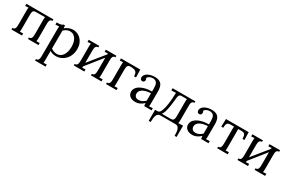

<svg xmlns="http://www.w3.org/2000/svg" viewBox="116 -1747 4788 3233"><g transform="rotate(30 2510.5 -130.5)"><path d="M511.7 -106Q510.7 -85.9 510 -70.6Q509.3 -55.2 506.3 -38.1L569.3 -41V0H365.2V-29.8Q388.2 -29.8 400.1 -38.8Q412.1 -47.9 417.7 -64Q423.3 -80.1 424.3 -102.5Q425.3 -125 425.8 -151.9V-394Q425.8 -414.1 426.3 -429.4Q426.8 -444.8 429.7 -461.9L249.5 -460Q226.6 -460 214.6 -452.6Q202.6 -445.3 197 -430.9Q191.4 -416.5 190.4 -395.8Q189.5 -375 189 -348.1V-106Q189 -85.9 188.5 -70.6Q188 -55.2 185.1 -38.1L248 -41V0H43.9V-29.8Q66.9 -29.8 78.9 -38.8Q90.8 -47.9 96.4 -64Q102.1 -80.1 103 -102.5Q104 -125 104.5 -151.9V-394Q104.5 -414.1 105 -429.4Q105.5 -444.8 108.4 -461.9L45.4 -459V-500H570.8V-470.2Q547.9 -470.2 535.9 -461.2Q523.9 -452.1 518.6 -436Q513.2 -419.9 512.5 -397.5Q511.7 -375 511.7 -348.1Z M710.9 -379.9Q710.9 -395.5 711.4 -411.6Q711.9 -427.7 714.8 -444.8L644 -440.9V-482.9Q676.8 -482.9 697.3 -485.1Q717.8 -487.3 730.2 -491.2Q742.7 -495.1 749.5 -499.8Q756.3 -504.4 761.7 -509.8H791Q792 -500 793 -486.8Q793.9 -473.6 794.9 -456.1Q810.1 -469.2 828.4 -480.5Q846.7 -491.7 866.9 -499.5Q887.2 -507.3 908.2 -511.7Q929.2 -516.1 950.2 -516.1Q993.7 -516.1 1033.4 -499Q1073.2 -481.9 1103.5 -450Q1133.8 -418 1151.9 -371.8Q1169.9 -325.7 1169.9 -267.6Q1169.9 -225.1 1160.4 -187.5Q1150.9 -149.9 1133.8 -118.4Q1116.7 -86.9 1093 -62Q1069.3 -37.1 1041 -19.8Q1012.7 -2.4 980.7 6.8Q948.7 16.1 915 16.1Q845.7 16.1 795.4 -16.6L794.9 148.9Q794.9 168.9 794.4 184.3Q793.9 199.7 791 216.8L854 213.9V254.9H649.9V225.1Q672.9 225.1 684.8 216.1Q696.8 207 701.9 190.9Q707 174.8 707.8 152.3Q708.5 129.9 709 103ZM914.6 -467.3Q897 -467.3 880.4 -462.6Q863.8 -458 848.6 -450.4Q833.5 -442.9 820.1 -432.6Q806.6 -422.4 796.4 -411.1Q796.4 -407.2 796.6 -402.1Q796.9 -397 796.9 -384.8Q796.9 -372.6 796.9 -350.3Q796.9 -328.1 796.6 -290.8Q796.4 -253.4 796.1 -197.8Q795.9 -142.1 795.9 -63Q820.8 -44.4 850.6 -34.2Q880.4 -23.9 913.1 -23.9Q948.7 -23.9 977.1 -41Q1005.4 -58.1 1025.4 -88.6Q1045.4 -119.1 1056.2 -160.9Q1066.9 -202.6 1066.9 -252.4Q1066.9 -293 1058.3 -331.5Q1049.8 -370.1 1031.5 -400.4Q1013.2 -430.7 984.4 -449Q955.6 -467.3 914.6 -467.3Z M1735.8 -106Q1734.9 -85.9 1734.1 -70.6Q1733.4 -55.2 1730.5 -38.1L1793.5 -41V0H1589.4V-29.8Q1612.3 -29.8 1624.3 -38.8Q1636.2 -47.9 1641.8 -64Q1647.5 -80.1 1648.4 -102.5Q1649.4 -125 1649.9 -151.9V-378.4L1399.9 -64.9Q1399.4 -58.1 1398.7 -51.8Q1397.9 -45.4 1397 -38.1L1460 -41V0H1255.9V-29.8Q1278.8 -29.8 1290.8 -38.8Q1302.7 -47.9 1308.3 -64Q1314 -80.1 1314.9 -102.5Q1315.9 -125 1316.4 -151.9V-394Q1316.4 -414.1 1316.9 -429.4Q1317.4 -444.8 1320.3 -461.9L1257.3 -459V-500H1461.4V-470.2Q1438.5 -470.2 1426.5 -461.2Q1414.6 -452.1 1408.9 -436Q1403.3 -419.9 1402.3 -397.5Q1401.4 -375 1400.9 -348.1V-134.8L1651.4 -443.8Q1651.9 -448.2 1652.3 -452.6Q1652.8 -457 1653.8 -461.9L1590.8 -459V-500H1794.9V-470.2Q1772 -470.2 1760 -461.2Q1748 -452.1 1742.7 -436Q1737.3 -419.9 1736.6 -397.5Q1735.8 -375 1735.8 -348.1Z M2226.1 -349.1Q2225.1 -380.4 2219 -401.9Q2212.9 -423.3 2197.8 -436Q2182.6 -448.7 2156.5 -454.3Q2130.4 -460 2089.8 -460Q2067.9 -460 2055.7 -452.6Q2043.5 -445.3 2037.4 -430.9Q2031.2 -416.5 2029.8 -395.8Q2028.3 -375 2027.8 -348.1V-106Q2027.8 -85.9 2027.3 -70.6Q2026.9 -55.2 2023.9 -38.1L2086.9 -41V0H1882.8V-29.8Q1905.8 -29.8 1917.7 -38.8Q1929.7 -47.9 1935.3 -64Q1940.9 -80.1 1941.7 -102.5Q1942.4 -125 1942.9 -151.9V-394Q1942.9 -414.1 1943.4 -429.4Q1943.8 -444.8 1946.8 -461.9L1884.3 -459V-500H2259.8L2264.2 -349.1Z M2615.7 -244.6Q2592.8 -243.7 2568.1 -240.5Q2543.5 -237.3 2519.8 -230.7Q2496.1 -224.1 2475.1 -213.9Q2454.1 -203.6 2438.5 -189.5Q2422.9 -175.3 2414.1 -156.7Q2405.3 -138.2 2406.2 -114.7Q2406.7 -96.2 2413.3 -82.3Q2419.9 -68.4 2430.4 -59.3Q2440.9 -50.3 2454.6 -45.7Q2468.3 -41 2483.9 -41Q2503.9 -41 2521.5 -44.9Q2539.1 -48.8 2554.9 -56.4Q2570.8 -64 2585.7 -74.7Q2600.6 -85.4 2615.7 -99.6ZM2341.3 -396Q2341.3 -420.9 2356 -442.9Q2370.6 -464.8 2397 -481.2Q2423.3 -497.6 2459.7 -506.8Q2496.1 -516.1 2539.1 -516.1Q2623 -516.1 2662.8 -471.7Q2702.6 -427.2 2702.1 -330.6L2701.2 -106Q2701.2 -90.3 2700.4 -74.5Q2699.7 -58.6 2697.3 -38.1L2768.1 -42V0H2625Q2622.1 -17.1 2620.6 -29.8Q2619.1 -42.5 2618.2 -56.6Q2584.5 -22.9 2544.7 -3.4Q2504.9 16.1 2460.4 16.1Q2422.9 16.1 2394.8 7.1Q2366.7 -2 2348.1 -18.1Q2329.6 -34.2 2320.3 -55.9Q2311 -77.6 2311 -102.5Q2311 -133.3 2324.5 -158.7Q2337.9 -184.1 2360.6 -203.9Q2383.3 -223.6 2413.6 -238Q2443.8 -252.4 2477.8 -261.7Q2511.7 -271 2547.1 -275.1Q2582.5 -279.3 2616.2 -278.8V-341.3Q2616.2 -367.2 2613.3 -391.6Q2610.4 -416 2600.3 -436Q2590.3 -456.1 2569.1 -467.8Q2547.9 -479.5 2520 -479.5Q2503.9 -479.5 2489.3 -476.8Q2474.6 -474.1 2460.4 -467.8Q2446.3 -461.4 2434.8 -451.2Q2423.3 -440.9 2416 -426.8Q2423.3 -418.5 2426 -408.4Q2428.7 -398.4 2428.7 -389.2Q2428.7 -383.3 2426.3 -375.7Q2423.8 -368.2 2418.7 -361.6Q2413.6 -355 2405.5 -350.8Q2397.5 -346.7 2383.8 -346.7Q2364.3 -346.7 2352.8 -361.1Q2341.3 -375.5 2341.3 -396Z M3318.4 177.7Q3318.4 137.2 3314.7 104.2Q3311 71.3 3301.5 48.1Q3292 24.9 3276.1 12.5Q3260.3 0 3235.4 0H2936.5Q2911.6 0 2895.5 12.5Q2879.4 24.9 2869.9 47.9Q2860.4 70.8 2856.4 103.8Q2852.5 136.7 2852.5 177.7H2814.5V-37.6H2855Q2867.2 -37.6 2877.2 -40Q2887.2 -42.5 2895.8 -49.3Q2904.3 -56.2 2911.9 -68.6Q2919.4 -81.1 2926.8 -101.1Q2938 -130.9 2946.5 -167Q2955.1 -203.1 2961.2 -247.6Q2967.3 -292 2970.9 -345Q2974.6 -397.9 2976.6 -460.9L2888.2 -456.5V-500H3330.1V-470.2Q3307.1 -470.2 3295.2 -461.2Q3283.2 -452.1 3277.8 -436Q3272.5 -419.9 3271.7 -397.5Q3271 -375 3271 -348.1V-106Q3270 -85.9 3269.3 -70.6Q3268.6 -55.2 3265.6 -38.1L3356.4 -42V177.7ZM3124.5 -37.6Q3147.5 -37.6 3159.7 -46.6Q3171.9 -55.7 3177.5 -71.8Q3183.1 -87.9 3184.1 -110.4Q3185.1 -132.8 3185.1 -159.7V-394Q3185.1 -414.1 3185.5 -429.4Q3186 -444.8 3189 -461.9H3085Q3069.3 -461.9 3058.8 -457.3Q3048.3 -452.6 3042 -443.8Q3035.6 -435.1 3032.2 -422.6Q3028.8 -410.2 3026.9 -394.5Q3022.5 -344.7 3016.8 -298.8Q3011.2 -252.9 3004.6 -214.4Q2998 -175.8 2991.2 -145.8Q2984.4 -115.7 2978 -96.7Q2964.8 -59.1 2945.8 -37.6Z M3722.7 -244.6Q3699.7 -243.7 3675 -240.5Q3650.4 -237.3 3626.7 -230.7Q3603 -224.1 3582 -213.9Q3561 -203.6 3545.4 -189.5Q3529.8 -175.3 3521 -156.7Q3512.2 -138.2 3513.2 -114.7Q3513.7 -96.2 3520.3 -82.3Q3526.9 -68.4 3537.4 -59.3Q3547.9 -50.3 3561.5 -45.7Q3575.2 -41 3590.8 -41Q3610.8 -41 3628.4 -44.9Q3646 -48.8 3661.9 -56.4Q3677.7 -64 3692.6 -74.7Q3707.5 -85.4 3722.7 -99.6ZM3448.2 -396Q3448.2 -420.9 3462.9 -442.9Q3477.5 -464.8 3503.9 -481.2Q3530.3 -497.6 3566.7 -506.8Q3603 -516.1 3646 -516.1Q3730 -516.1 3769.8 -471.7Q3809.6 -427.2 3809.1 -330.6L3808.1 -106Q3808.1 -90.3 3807.4 -74.5Q3806.6 -58.6 3804.2 -38.1L3875 -42V0H3731.9Q3729 -17.1 3727.5 -29.8Q3726.1 -42.5 3725.1 -56.6Q3691.4 -22.9 3651.6 -3.4Q3611.8 16.1 3567.4 16.1Q3529.8 16.1 3501.7 7.1Q3473.6 -2 3455.1 -18.1Q3436.5 -34.2 3427.2 -55.9Q3418 -77.6 3418 -102.5Q3418 -133.3 3431.4 -158.7Q3444.8 -184.1 3467.5 -203.9Q3490.2 -223.6 3520.5 -238Q3550.8 -252.4 3584.7 -261.7Q3618.7 -271 3654.1 -275.1Q3689.5 -279.3 3723.1 -278.8V-341.3Q3723.1 -367.2 3720.2 -391.6Q3717.3 -416 3707.3 -436Q3697.3 -456.1 3676 -467.8Q3654.8 -479.5 3627 -479.5Q3610.8 -479.5 3596.2 -476.8Q3581.5 -474.1 3567.4 -467.8Q3553.2 -461.4 3541.7 -451.2Q3530.3 -440.9 3522.9 -426.8Q3530.3 -418.5 3533 -408.4Q3535.6 -398.4 3535.6 -389.2Q3535.6 -383.3 3533.2 -375.7Q3530.8 -368.2 3525.6 -361.6Q3520.5 -355 3512.5 -350.8Q3504.4 -346.7 3490.7 -346.7Q3471.2 -346.7 3459.7 -361.1Q3448.2 -375.5 3448.2 -396Z M4334 -349.1Q4333 -380.4 4329.1 -401.4Q4325.2 -422.4 4315.7 -434.8Q4306.2 -447.3 4290.5 -452.4Q4274.9 -457.5 4251.5 -457.5H4189V-106Q4189 -85.9 4188.5 -70.6Q4188 -55.2 4185.1 -38.1L4248 -41V0H4043.9V-29.8Q4066.9 -29.8 4078.9 -38.8Q4090.8 -47.9 4096.4 -64Q4102.1 -80.1 4103 -102.5Q4104 -125 4104.5 -151.9V-394Q4104.5 -414.1 4105 -427.2Q4105.5 -440.4 4108.4 -457.5H4036.1Q4016.1 -457.5 4001.7 -452.4Q3987.3 -447.3 3977.8 -434.8Q3968.3 -422.4 3963.9 -401.4Q3959.5 -380.4 3959.5 -349.1H3921.4L3925.8 -500H4367.7L4372.1 -349.1Z M4918 -106Q4917 -85.9 4916.3 -70.6Q4915.5 -55.2 4912.6 -38.1L4975.6 -41V0H4771.5V-29.8Q4794.4 -29.8 4806.4 -38.8Q4818.4 -47.9 4824 -64Q4829.6 -80.1 4830.6 -102.5Q4831.5 -125 4832 -151.9V-378.4L4582 -64.9Q4581.5 -58.1 4580.8 -51.8Q4580.1 -45.4 4579.1 -38.1L4642.1 -41V0H4438V-29.8Q4460.9 -29.8 4472.9 -38.8Q4484.9 -47.9 4490.5 -64Q4496.1 -80.1 4497.1 -102.5Q4498 -125 4498.5 -151.9V-394Q4498.5 -414.1 4499 -429.4Q4499.5 -444.8 4502.4 -461.9L4439.5 -459V-500H4643.6V-470.2Q4620.6 -470.2 4608.6 -461.2Q4596.7 -452.1 4591.1 -436Q4585.4 -419.9 4584.5 -397.5Q4583.5 -375 4583 -348.1V-134.8L4833.5 -443.8Q4834 -448.2 4834.5 -452.6Q4835 -457 4835.9 -461.9L4772.9 -459V-500H4977.1V-470.2Q4954.1 -470.2 4942.1 -461.2Q4930.2 -452.1 4924.8 -436Q4919.4 -419.9 4918.7 -397.5Q4918 -375 4918 -348.1Z"/></g></svg>

Font: Lora
Style: Regular
Weight: 400
Designer: Olga Karpushina, Alexei Vanyashin
Foundry: Cyreal (www.cyreal.org, a@cyreal.org)
Version: Version 1.014